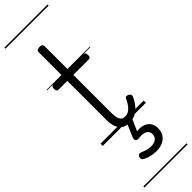

<svg xmlns="http://www.w3.org/2000/svg" viewBox="-417 -866 1222 1222"><g transform="rotate(-45 194.0 -255.0)"><path d="M227 17Q196 17 175.5 4.5Q155 -8 144 -34.5Q133 -61 133 -103V-452H56Q46 -452 41.5 -457.5Q37 -463 37 -475Q37 -488 41.5 -494Q46 -500 56 -500H133V-711Q133 -721 140 -725.5Q147 -730 160 -730Q174 -730 180.5 -725.5Q187 -721 187 -711V-500H323Q334 -500 338.5 -494Q343 -488 343 -475Q343 -463 338.5 -457.5Q334 -452 323 -452H187V-114Q187 -73 196.5 -52Q206 -31 234 -31Q259 -31 279.5 -50.5Q300 -70 318 -109Q322 -117 329 -117.5Q336 -118 345 -114Q355 -109 358 -102Q361 -95 358 -88Q344 -55 324 -31.5Q304 -8 279.5 4.5Q255 17 227 17ZM217 266Q201 266 174 261Q147 256 122 241Q114 235 113 227.5Q112 220 116 211Q121 203 127.5 200.5Q134 198 143 202Q158 208 176 214Q194 220 215 220Q245 220 261 207Q277 194 277 170Q277 147 257.5 135Q238 123 196 128Q188 129 183 127.5Q178 126 174 121Q169 114 169.5 108Q170 102 174 94L216 -4H261L212 107L195 94Q232 83 262.5 89Q293 95 311 115Q329 135 329 170Q329 199 315.5 220.5Q302 242 277 254Q252 266 217 266ZM0 365H388V375H0ZM0 -20H388V0H0ZM0 -505H388V-500H0ZM0 -885H388V-875H0Z"/></g></svg>

Font: Playwrite AT Guides
Style: Regular
Weight: 400
Designer: Veronika Burian, José Scaglione
Foundry: TypeTogether
Version: Version 1.003